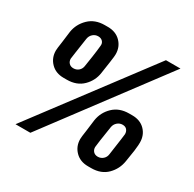

<svg xmlns="http://www.w3.org/2000/svg" viewBox="-151 -846 1018 1008"><g transform="rotate(30 358.0 -342.5)"><path d="M62 0 578 -686H666L152 0ZM159 -337Q111 -337 81.5 -367Q52 -397 52 -441Q52 -448 53.5 -460Q55 -472 58.5 -496Q62 -520 67 -563Q75 -613 112 -649Q149 -685 208 -685H227Q275 -685 304.5 -655Q334 -625 334 -581Q334 -575 333 -564.5Q332 -554 328.5 -530Q325 -506 318 -459Q311 -409 274.5 -373Q238 -337 178 -337ZM178 -406Q197 -406 210 -418Q223 -430 225 -449Q236 -518 239.5 -548Q243 -578 243 -580Q245 -596 235 -606.5Q225 -617 208 -617Q190 -617 176.5 -605Q163 -593 160 -574Q152 -521 146.5 -483Q141 -445 141 -443Q141 -427 151 -416.5Q161 -406 178 -406ZM502 1Q454 1 424.5 -29Q395 -59 395 -103Q395 -110 396.5 -122Q398 -134 401.5 -158Q405 -182 410 -225Q418 -276 455 -311.5Q492 -347 551 -347H570Q618 -347 647 -317.5Q676 -288 676 -243Q676 -237 675.5 -226.5Q675 -216 672 -192Q669 -168 661 -122Q653 -71 617 -35Q581 1 521 1ZM521 -68Q539 -68 552.5 -80Q566 -92 568 -111Q578 -180 582 -210Q586 -240 586 -242Q586 -258 577 -268.5Q568 -279 551 -279Q533 -279 519.5 -267Q506 -255 503 -237Q494 -183 489 -145.5Q484 -108 484 -105Q484 -89 494 -78.5Q504 -68 521 -68Z"/></g></svg>

Font: Chivo Medium ExtraBold
Style: Italic
Weight: 800
Italic angle: -8.05°
Version: Version 2.002